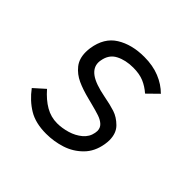

<svg xmlns="http://www.w3.org/2000/svg" viewBox="-142 -717 885 885"><g transform="rotate(45 300.0 -274.5)"><path d="M65 -91.5 117.5 -138.5Q151 -100 186.5 -79.5Q222 -59 262.5 -59Q294.5 -59 328.2 -69Q362 -79 387 -100Q412 -121 417.5 -152Q419 -159 419 -165Q419 -185 405.5 -197.8Q392 -210.5 370 -218Q348 -225.5 306.5 -236L285 -241.5Q237 -253.5 202.8 -269.2Q168.5 -285 146 -313Q123.5 -341 123.5 -384.5Q123.5 -399 125.5 -411.5Q137.5 -490.5 193.5 -525.2Q249.5 -560 330.5 -560Q386.5 -560 430.2 -542.2Q474 -524.5 504.5 -493.5L452.5 -442.5Q427 -465 398.5 -477Q370 -489 329.5 -489Q280 -489 243.8 -470.2Q207.5 -451.5 200 -406Q198.5 -398.5 198.5 -391.5Q198.5 -358.5 229.5 -336.2Q260.5 -314 330.5 -300.5Q374 -292.5 404.8 -282.5Q435.5 -272.5 462 -246.2Q488.5 -220 488.5 -174Q488.5 -163 486 -147Q476.5 -90 441.2 -54.8Q406 -19.5 358.5 -4.2Q311 11 260.5 11Q191.5 11 146 -16.5Q100.5 -44 65 -91.5Z"/></g></svg>

Font: JuliaMono Light
Style: Italic
Weight: 300
Italic angle: -9°
Monospace: yes
Designer: cormullion
Foundry: corm
Version: Version 0.054; ttfautohint (v1.8.4)